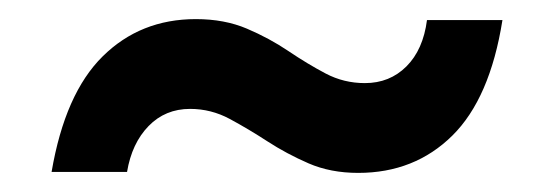

<svg xmlns="http://www.w3.org/2000/svg" viewBox="-20 -420 580 201"><path d="M355 -239Q326 -239 303 -249Q280 -259 260 -272Q240 -285 220.5 -295.5Q201 -306 179 -306Q153 -306 135.5 -288Q118 -270 113 -240H34Q48 -322 87.5 -361Q127 -400 185 -400Q215 -400 238.5 -390Q262 -380 282 -366.5Q302 -353 321 -343Q340 -333 362 -333Q388 -333 405.5 -350.5Q423 -368 427 -399H506Q493 -317 453.5 -278Q414 -239 355 -239Z"/></svg>

Font: Ultramarine Medium
Style: Regular
Weight: 500
Designer: Colophon Foundry, Jonny Pinhorn
Foundry: Colophon Foundry
Version: Version 1.200; ttfautohint (v1.8.3)